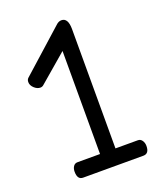

<svg xmlns="http://www.w3.org/2000/svg" viewBox="-132 -783 720 865"><g transform="rotate(-20 228.5 -350.0)"><path d="M31 -489Q31 -500 38 -507L239 -687Q252 -700 266 -700Q298 -700 298 -646V-74H405Q418 -74 425.5 -63Q433 -52 433 -37Q433 0 405 0H116Q89 0 89 -38Q89 -53 96 -63.5Q103 -74 116 -74H224V-568L91 -454Q84 -447 74 -447Q59 -447 45 -460Q31 -473 31 -489Z"/></g></svg>

Font: Happy Monkey
Style: Regular
Weight: 400
Version: Version 1.001